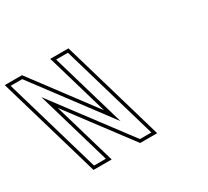

<svg xmlns="http://www.w3.org/2000/svg" viewBox="-285 -877 1175 1087"><g transform="rotate(-30 302.5 -333.5)"><path d="M347.9 0H459.2L264.2 -667H145.4L263.5 -263L-39.6 -667H-152.1L42.9 0H161.7L43.3 -405ZM357.9 -20 -6.7 -504.7 135 -20H57.9L-125.4 -647H-49.6L313.6 -162.9L172.1 -647H249.2L432.5 -20Z"/></g></svg>

Font: Din Kursivschrift
Style: BreitLeftGho
Weight: 400
Version: Version 1.089